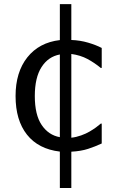

<svg xmlns="http://www.w3.org/2000/svg" viewBox="-20 -740 586 936"><path d="M271.8 -1Q167.2 -13.3 111.5 -83.6Q55.9 -153.8 55.9 -271.8Q55.9 -388.2 113.3 -460.5Q170.8 -532.8 271.8 -544.6V-720H327.7V-545.1Q370.3 -543.6 409.5 -532.1Q448.7 -520.5 475.9 -506.2V-408.7H471.3Q441 -433.8 406.7 -452.3Q372.3 -470.8 327.7 -476.9V-68.7Q351.8 -71.3 375.9 -80Q400 -88.7 416.4 -98.5Q433.8 -108.7 447.7 -118.7Q461.5 -128.7 471.3 -137.4H475.9V-40.5Q444.1 -25.6 409.7 -14.4Q375.4 -3.1 327.7 -0.5V176.4H271.8ZM271.8 -71.3V-474.4Q215.4 -464.1 182.6 -413.1Q149.7 -362.1 149.7 -271.8Q149.7 -180 183.3 -130.5Q216.9 -81 271.8 -71.3Z"/></svg>

Font: Myanmar Handwriting
Style: Regular
Weight: 400
Designer: Khon Soe Zaw Thu
Foundry: PaOh Unicode khonsoezawthu@gmail.com and @hotmail.com
Version: Version 1.30 November 9, 2016